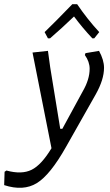

<svg xmlns="http://www.w3.org/2000/svg" viewBox="-98 -707 530 921"><path d="M132 -523 116 -553Q165 -600 249 -687H272Q320 -616 378 -553L354 -523H345Q298 -573 257 -628Q201 -574 142 -523ZM132 -463 143 -383 191 -89H201L299 -269Q332 -326 332 -377Q332 -411 309 -443L312 -452L377 -463Q401 -419 401 -382Q401 -325 361 -254L219 -3Q143 132 78.5 171.5Q14 211 -78 181L-76 117L-67 111Q6 131 53.5 107.5Q101 84 149 4L58 -455Z"/></svg>

Font: Alegreya Sans
Style: Italic
Weight: 400
Italic angle: -7°
Designer: Juan Pablo del Peral
Foundry: Huerta Tipografica
Version: Version 2.007